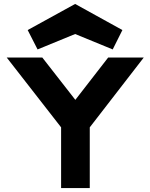

<svg xmlns="http://www.w3.org/2000/svg" viewBox="-20 -951 761 971"><path d="M289 0V-307L14 -660H194L361 -446L527 -660H707L434 -307V0ZM360 -931 599 -799 550 -701 360 -779 170 -701 120 -799Z"/></svg>

Font: Lil Grotesk Black
Style: Regular
Weight: 900
Designer: Bastien Sozeau
Foundry: NBR — Bastien Sozeau
Version: Version 3.003; ttfautohint (v1.8.4.7-5d5b);gftools[0.9.33]